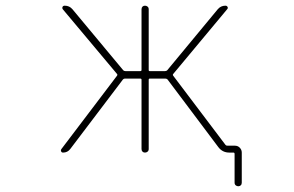

<svg xmlns="http://www.w3.org/2000/svg" viewBox="-20 -564 1040 679"><path d="M809.6 82V-19.5Q809.6 -24.4 805.7 -24.4H791Q766.6 -24.4 752 -43.9L572.3 -283.2Q569.3 -286.1 564.5 -286.1H509.8Q505.9 -286.1 505.9 -282.2V-37.1Q505.9 -31.2 502 -27.8Q498 -24.4 492.7 -24.4Q487.3 -24.4 483.9 -27.8Q480.5 -31.2 480.5 -37.1V-282.2Q480.5 -286.1 475.6 -286.1H421.9Q418 -286.1 415 -283.2L228.5 -37.1Q218.8 -24.4 203.1 -24.4Q198.2 -24.4 196.3 -28.3Q195.3 -30.3 195.3 -32.2Q195.3 -34.2 197.3 -37.1L393.6 -295.9Q396.5 -299.8 393.6 -302.7L202.1 -531.2Q199.2 -535.2 201.2 -539.6Q203.1 -543.9 209 -543.9Q225.6 -543.9 236.3 -531.2L416 -315.4Q418.9 -312.5 423.8 -312.5H475.6Q480.5 -312.5 480.5 -316.4V-531.2Q480.5 -537.1 483.9 -540.5Q487.3 -543.9 492.7 -543.9Q498 -543.9 502 -540.5Q505.9 -537.1 505.9 -531.2V-316.4Q505.9 -312.5 509.8 -312.5H563.5Q568.4 -312.5 571.3 -315.4L750 -531.2Q760.7 -543.9 777.3 -543.9Q782.2 -543.9 784.7 -539.6Q787.1 -535.2 783.2 -531.2L592.8 -302.7Q589.8 -299.8 592.8 -295.9L777.3 -51.8Q779.3 -48.8 784.2 -48.8H810.5Q821.3 -48.8 828.1 -41.5Q835 -34.2 835 -24.4V82Q835 87.9 831.5 91.3Q828.1 94.7 822.8 94.7Q817.4 94.7 813.5 91.3Q809.6 87.9 809.6 82Z"/></svg>

Font: Rounded-L Mgen+ 2m thin
Style: Regular
Weight: 100
Designer: [Source Han Sans]
Ryoko NISHIZUKA  (kana & ideographs); Paul D. Hunt (Latin, Greek & Cyrillic); Wenlong ZHANG  (bopomofo
Version: Version 1.059.20150602